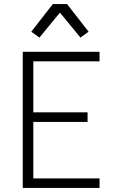

<svg xmlns="http://www.w3.org/2000/svg" viewBox="-20 -925 590 945"><path d="M92 0V-670H470V-623H144V-372H411V-325H144V-47H470V0ZM174 -740 134 -769 240 -905H310L416 -769L376 -740L275 -863Z"/></svg>

Font: Lode Dark
Style: Regular
Weight: 400
Monospace: yes
Designer: Belleve Invis
Foundry: Belleve Invis
Version: Version 29.2.0; ttfautohint (v1.8.3)